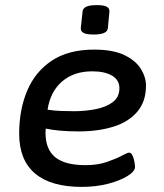

<svg xmlns="http://www.w3.org/2000/svg" viewBox="-20 -724 640 751"><path d="M299 7Q179 7 117 -45.5Q55 -98 55 -201Q55 -295 86.5 -369.5Q118 -444 183 -487Q248 -530 348 -530Q422 -530 466.5 -508.5Q511 -487 531 -454.5Q551 -422 551 -389Q551 -327 517 -287Q483 -247 423.5 -228.5Q364 -210 288 -210Q246 -210 214 -213Q182 -216 159 -221Q158 -214 158 -205Q158 -140 196 -109Q234 -78 315 -78Q362 -78 398 -90.5Q434 -103 456.5 -115Q479 -127 485 -127Q493 -127 498 -116.5Q503 -106 505.5 -92.5Q508 -79 508 -71Q508 -54 479.5 -36Q451 -18 404 -5.5Q357 7 299 7ZM270 -289Q313 -289 354 -297Q395 -305 421 -324.5Q447 -344 447 -379Q447 -411 418.5 -428Q390 -445 341 -445Q269 -445 223 -405.5Q177 -366 166 -295Q191 -291 217.5 -290Q244 -289 270 -289ZM347 -589Q318 -589 306.5 -595.5Q295 -602 296 -614L303 -679Q304 -691 317 -697.5Q330 -704 359 -704Q387 -704 398 -697.5Q409 -691 408 -679L402 -614Q400 -589 347 -589Z"/></svg>

Font: Asap Semi Expanded Semi Expanded Medium
Style: Italic
Weight: 500
Width: 6
Italic angle: -6°
Designer: Pablo Cosgaya
Foundry: Omnibus-Type
Version: Version 3.001; ttfautohint (v1.8.4.7-5d5b)